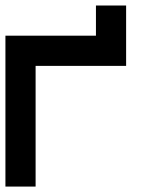

<svg xmlns="http://www.w3.org/2000/svg" viewBox="-20 -687 596 707"><path d="M111.1 -444.4V0H0V-555.6H333.3V-666.7H444.4V-444.4Z"/></svg>

Font: Pixeloid Sans
Style: Regular
Weight: 400
Designer: GGBotNet
Foundry: GGBotNet
Version: 0.5